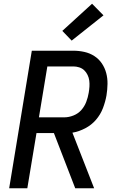

<svg xmlns="http://www.w3.org/2000/svg" viewBox="-20 -1006 640 1026"><path d="M382 0 268 -295H175L126 0H29L150 -735H372Q402 -735 431 -728.5Q460 -722 484 -706.5Q508 -691 524 -667.5Q540 -644 547.5 -616Q555 -588 554.5 -557.5Q554 -527 549 -496Q543 -462 530 -428Q517 -394 493 -366Q469 -338 435.5 -320.5Q402 -303 367 -297L483 0ZM188 -379H324Q348 -379 373 -389Q398 -399 415 -418.5Q432 -438 441 -462Q450 -486 454 -510Q457 -527 458 -543.5Q459 -560 457 -575.5Q455 -591 448 -605.5Q441 -620 430 -630.5Q419 -641 403.5 -646Q388 -651 372 -651H233ZM363 -789 313 -841 472 -986 533 -924Z"/></svg>

Font: Iosevka Md Ex Obl
Style: Regular
Weight: 500
Width: 7
Italic angle: -9°
Monospace: yes
Designer: Belleve Invis
Foundry: Belleve Invis
Version: Version 32.5.0; ttfautohint (v1.8.4)